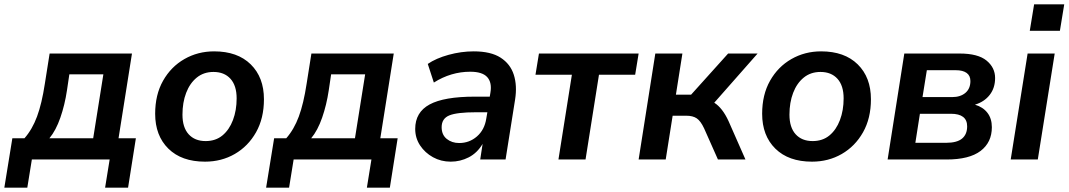

<svg xmlns="http://www.w3.org/2000/svg" viewBox="-54 -736 4931 886"><path d="M-34 130 3 -98H59Q95 -139 117 -198.5Q139 -258 153 -350L175 -489H555L493 -98H573L537 130H431L452 0H93L72 130ZM174 -98H376L423 -393H266L255 -319Q245 -252 224.5 -193Q204 -134 174 -98Z M892 10Q784 10 723 -50Q662 -110 662 -211Q662 -299 698.5 -363.5Q735 -428 797 -463.5Q859 -499 934 -499Q1042 -499 1103 -439Q1164 -379 1164 -278Q1164 -190 1127.5 -125.5Q1091 -61 1029.5 -25.5Q968 10 892 10ZM895 -85Q941 -85 972.5 -111Q1004 -137 1021 -182Q1038 -227 1038 -282Q1038 -341 1009.5 -372.5Q981 -404 931 -404Q886 -404 854 -378Q822 -352 805 -307.5Q788 -263 788 -207Q788 -148 816.5 -116.5Q845 -85 895 -85Z M1174 130 1211 -98H1267Q1303 -139 1325 -198.5Q1347 -258 1361 -350L1383 -489H1763L1701 -98H1781L1745 130H1639L1660 0H1301L1280 130ZM1382 -98H1584L1631 -393H1474L1463 -319Q1453 -252 1432.5 -193Q1412 -134 1382 -98Z M2026 10Q1981 10 1944 -10.5Q1907 -31 1884.5 -65Q1862 -99 1862 -141Q1862 -218 1928.5 -254Q1995 -290 2137 -290H2206L2209 -308Q2217 -355 2194.5 -380Q2172 -405 2116 -405Q2027 -405 1948 -355L1920 -441Q1958 -467 2016 -483Q2074 -499 2132 -499Q2211 -499 2256 -470Q2301 -441 2317 -391Q2333 -341 2323 -277L2279 0H2162L2173 -72Q2148 -30 2109 -10Q2070 10 2026 10ZM2065 -76Q2112 -76 2147 -106.5Q2182 -137 2190 -189L2195 -218H2143Q2055 -218 2019.5 -203.5Q1984 -189 1984 -149Q1984 -114 2007.5 -95Q2031 -76 2065 -76Z M2523 0 2585 -391H2417L2433 -489H2893L2877 -391H2710L2648 0Z M2893 0 2970 -489H3095L3065 -299H3135L3306 -489H3442L3242 -262Q3280 -238 3308 -177L3386 0H3259L3195 -144Q3179 -178 3161 -190Q3143 -202 3113 -202H3050L3018 0Z M3693 10Q3585 10 3524 -50Q3463 -110 3463 -211Q3463 -299 3499.5 -363.5Q3536 -428 3598 -463.5Q3660 -499 3735 -499Q3843 -499 3904 -439Q3965 -379 3965 -278Q3965 -190 3928.5 -125.5Q3892 -61 3830.5 -25.5Q3769 10 3693 10ZM3696 -85Q3742 -85 3773.5 -111Q3805 -137 3822 -182Q3839 -227 3839 -282Q3839 -341 3810.5 -372.5Q3782 -404 3732 -404Q3687 -404 3655 -378Q3623 -352 3606 -307.5Q3589 -263 3589 -207Q3589 -148 3617.5 -116.5Q3646 -85 3696 -85Z M4042 0 4119 -489H4374Q4459 -489 4498.5 -456.5Q4538 -424 4538 -376Q4538 -330 4513 -298Q4488 -266 4445 -253Q4482 -242 4502.5 -215.5Q4523 -189 4523 -149Q4523 -79 4471 -39.5Q4419 0 4314 0ZM4203 -288H4340Q4378 -288 4401 -307.5Q4424 -327 4424 -362Q4424 -387 4406.5 -399.5Q4389 -412 4357 -412H4223ZM4170 -77H4312Q4362 -77 4385.5 -96.5Q4409 -116 4409 -153Q4409 -211 4334 -211H4191Z M4698 -594 4718 -716H4857L4837 -594ZM4610 0 4688 -489H4813L4735 0Z"/></svg>

Font: Nunito Sans
Style: Bold Italic
Weight: 700
Italic angle: -9°
Designer: Vernon Adams
Foundry: Vernon Adams
Version: Version 3.006; ttfautohint (v1.8.3)